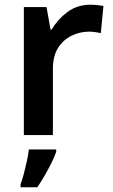

<svg xmlns="http://www.w3.org/2000/svg" viewBox="-20 -572 477 813"><path d="M363 -552Q375 -552 391 -550.5Q407 -549 418 -547L407 -432Q398 -434 383.5 -436Q369 -438 357 -438Q318 -438 282.5 -420.5Q247 -403 225.5 -368.5Q204 -334 204 -281V0H81V-542H177L194 -447H199Q224 -490 265.5 -521Q307 -552 363 -552ZM218 71Q211 91 198.5 116.5Q186 142 170.5 169Q155 196 138 221H67V208Q74 190 81 163.5Q88 137 94 109.5Q100 82 102 61H218Z"/></svg>

Font: Noto Sans New Tai Lue SemiBold
Style: Regular
Weight: 600
Version: Version 2.003